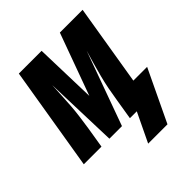

<svg xmlns="http://www.w3.org/2000/svg" viewBox="-204 -641 907 907"><g transform="rotate(-45 249.5 -187.0)"><path d="M394 146H265L335 0H289L306 -104Q311 -137 317.5 -170.5Q324 -204 332.5 -237Q341 -270 350.5 -303Q360 -336 370 -370L236 0H152L140 -370Q138 -336 136.5 -303Q135 -270 132.5 -237Q130 -204 125.5 -170.5Q121 -137 116 -104L99 0H-19L67 -520H219L228 -210L341 -520H493L426 -114H518Z"/></g></svg>

Font: Iosevka Term Curly Hv Obl
Style: Regular
Weight: 900
Italic angle: -9°
Designer: Belleve Invis
Foundry: Belleve Invis
Version: Version 32.3.0